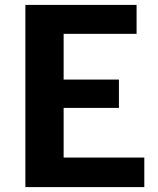

<svg xmlns="http://www.w3.org/2000/svg" viewBox="-20 -763 645 783"><path d="M83.5 0V-743H537V-625H239.5V-438.5H465V-323H239.5V-120.5H568.5V0Z"/></svg>

Font: Koeln Type Sans
Style: Bold
Weight: 700
Designer: Eben Sorkin
Foundry: Eben Sorkin
Version: Version 2.001